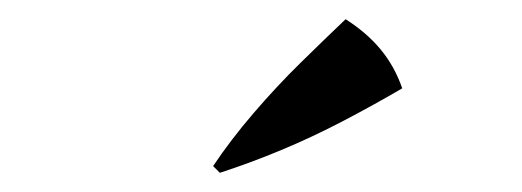

<svg xmlns="http://www.w3.org/2000/svg" viewBox="-20 -925 544 200"><path d="M202 -752Q220 -779 244 -807Q268 -835 293.5 -860Q319 -885 340 -905Q362 -891 376.5 -873.5Q391 -856 399 -833Q370 -816 337.5 -799Q305 -782 272.5 -768.5Q240 -755 209 -745Z"/></svg>

Font: Cinzel SemiBold
Style: Regular
Weight: 600
Designer: Natanael Gama
Version: Version 2.000